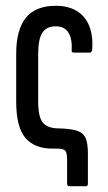

<svg xmlns="http://www.w3.org/2000/svg" viewBox="-20 -514 373 664"><path d="M220 130Q212 130 212 121V37Q212 15 206 7.5Q200 0 179 0H162Q99 0 67.5 -37.5Q36 -75 36 -163V-328Q36 -411 69.5 -452.5Q103 -494 173 -494Q216 -494 245.5 -476Q275 -458 288.5 -424.5Q302 -391 299 -344Q298 -332 290 -332H235Q231 -332 229 -334.5Q227 -337 228 -341Q230 -380 216.5 -401.5Q203 -423 173 -423Q141 -423 126.5 -401Q112 -379 112 -326V-164Q112 -109 128.5 -89.5Q145 -70 183 -70Q224 -69 246 -62Q268 -55 276 -36.5Q284 -18 284 16V121Q284 130 277 130Z"/></svg>

Font: Sofia Sans Extra Condensed Medium
Style: Regular
Weight: 500
Version: Version 4.100